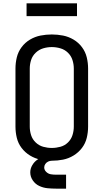

<svg xmlns="http://www.w3.org/2000/svg" viewBox="-20 -948 616 1142"><path d="M288 8Q322 8 355 1.5Q388 -5 417.5 -23Q447 -41 467.5 -68Q488 -95 496 -128Q504 -161 504 -195V-540Q504 -574 496 -607Q488 -640 467.5 -667.5Q447 -695 417.5 -712.5Q388 -730 355 -736.5Q322 -743 288 -743Q254 -743 221 -736.5Q188 -730 158.5 -712.5Q129 -695 108.5 -667.5Q88 -640 80 -607Q72 -574 72 -540V-195Q72 -161 80 -128Q88 -95 108.5 -68Q129 -41 158.5 -23Q188 -5 221 1.5Q254 8 288 8ZM288 -68Q262 -68 237 -75Q212 -82 192.5 -100.5Q173 -119 165 -144Q157 -169 157 -195V-540Q157 -566 165 -591Q173 -616 192.5 -634.5Q212 -653 237 -660.5Q262 -668 288 -668Q314 -668 339.5 -660.5Q365 -653 384 -634.5Q403 -616 411 -591Q419 -566 419 -540V-195Q419 -169 411 -144Q403 -119 384 -100.5Q365 -82 339.5 -75Q314 -68 288 -68ZM313 174H373V91H313Q297 91 282 88.5Q267 86 255 74.5Q243 63 243 48Q243 37 249.5 27.5Q256 18 266.5 13Q277 8 288 8V-22Q266 -22 243.5 -16.5Q221 -11 202.5 1.5Q184 14 172 34.5Q160 55 160 77Q160 103 175 125Q190 147 213.5 158Q237 169 262.5 171.5Q288 174 313 174ZM438 -852V-928H138V-852Z"/></svg>

Font: Iosevka Sparkle
Style: Regular
Weight: 400
Designer: Belleve Invis
Foundry: Belleve Invis
Version: Version 4.5.0; ttfautohint (v1.8.3)